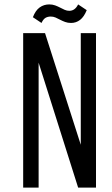

<svg xmlns="http://www.w3.org/2000/svg" viewBox="-20 -850 509 870"><path d="M373 -804 334 -830C324.7 -810.7 311.3 -801 294 -801C286.7 -801 279.7 -802.5 273 -805.5C266.3 -808.5 259.5 -811.8 252.5 -815.5C245.5 -819.2 238 -822.5 230 -825.5C222 -828.5 213 -830 203 -830C187 -830 172.7 -825.5 160 -816.5C147.3 -807.5 137 -792.7 129 -772L168 -746C173.3 -757.3 179.3 -765 186 -769C192.7 -773 200.7 -775 210 -775C218 -775 225.3 -773.5 232 -770.5C238.7 -767.5 245.5 -764.2 252.5 -760.5C259.5 -756.8 267 -753.5 275 -750.5C283 -747.5 292 -746 302 -746C317.3 -746 331 -750.7 343 -760C355 -769.3 365 -784 373 -804ZM155 0V-566L334 0H415V-700H346V-194L184 -700H85V0Z"/></svg>

Font: Bebas Neue Regular two
Style: Regular2
Weight: 400
Designer: Ryoichi Tsunekawa & LGV (GE)
Foundry: Free Software Foundation, Inc.
Version: Version 1.003 August 13, 2016